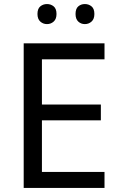

<svg xmlns="http://www.w3.org/2000/svg" viewBox="-20 -928 596 948"><path d="M496 0H97V-714H496V-635H187V-412H478V-334H187V-79H496ZM165 -859Q165 -885 179 -896.5Q193 -908 212 -908Q231 -908 245 -896.5Q259 -885 259 -859Q259 -834 245 -821.5Q231 -809 212 -809Q193 -809 179 -821.5Q165 -834 165 -859ZM353 -859Q353 -885 366.5 -896.5Q380 -908 399 -908Q418 -908 432 -896.5Q446 -885 446 -859Q446 -834 432 -821.5Q418 -809 399 -809Q380 -809 366.5 -821.5Q353 -834 353 -859Z"/></svg>

Font: Noto Sans Shavian
Style: Regular
Weight: 400
Designer: Monotype Design Team
Foundry: Monotype Imaging Inc.
Version: Version 2.001; ttfautohint (v1.8.4.7-5d5b)